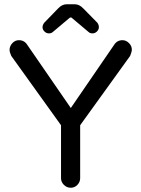

<svg xmlns="http://www.w3.org/2000/svg" viewBox="-20 -877 664 903"><path d="M180 -749Q180 -759 188 -770L254 -838Q272 -857 294 -857H331Q353 -857 371 -838L438 -770Q445 -760 445 -749Q445 -738 436 -729Q427 -720 415 -720Q403 -720 396 -727L320 -791Q317 -795 313 -795Q309 -795 305 -791L229 -727Q222 -720 210 -720Q198 -720 189 -729Q180 -738 180 -749ZM69 -688Q95 -688 109 -665L313 -369L516 -665Q530 -688 556 -688Q573 -688 586.5 -674.5Q600 -661 600 -644Q600 -633 592 -614L357 -288V-39Q357 -21 344 -7.5Q331 6 313 6Q294 6 280.5 -7.5Q267 -21 267 -39V-288L33 -614Q25 -632 25 -642Q25 -660 38 -674Q51 -688 69 -688Z"/></svg>

Font: 寒蝉全圆体
Style: Regular
Weight: 400
Designer: Warren2060
      Designed by Motoya company      

      [Varela Round]
      Joe Prince(Latin component); Avraham Cornf
Foundry: ChillType
Version: Version 3.200